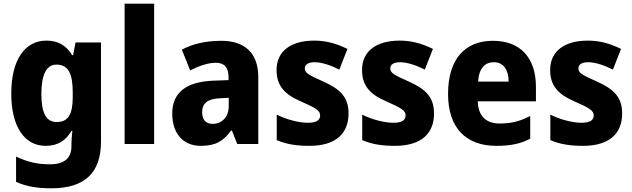

<svg xmlns="http://www.w3.org/2000/svg" viewBox="-20 -780 3425 1040"><path d="M231 -560C115 -560 41 -456 41 -273C41 -92 114 10 227 10C296 10 338 -21 367 -71H372C369 -47 367 -18 367 1V12C367 78 326 110 252 110C181 110 128 97 67 68V205C122 230 181 240 258 240C443 240 527 152 527 -12V-550H389L376 -481H371C340 -532 297 -560 231 -560ZM285 -430C351 -430 374 -381 374 -278V-254C374 -162 350 -119 287 -119C231 -119 204 -167 204 -271C204 -376 232 -430 285 -430Z M815 0V-760H655V0Z M1179 -559C1094 -559 1022 -542 965 -511L1010 -399C1060 -424 1108 -440 1149 -440C1193 -440 1218 -417 1218 -361V-346L1135 -343C990 -337 913 -280 913 -165C913 -57 972 10 1067 10C1149 10 1190 -16 1232 -73H1236L1265 0H1379V-363C1379 -492 1306 -559 1179 -559ZM1174 -248 1219 -250V-204C1219 -146 1181 -109 1132 -109C1097 -109 1075 -129 1075 -172C1075 -220 1103 -245 1174 -248Z M1868 -165C1868 -256 1820 -298 1734 -337C1649 -375 1631 -385 1631 -410C1631 -431 1650 -443 1685 -443C1722 -443 1773 -426 1818 -403L1862 -515C1803 -544 1747 -560 1682 -560C1557 -560 1478 -504 1478 -401C1478 -315 1522 -269 1607 -232C1694 -194 1714 -180 1714 -155C1714 -128 1693 -115 1647 -115C1600 -115 1533 -132 1479 -159V-21C1533 2 1587 10 1656 10C1799 10 1868 -57 1868 -165Z M2331 -165C2331 -256 2283 -298 2197 -337C2112 -375 2094 -385 2094 -410C2094 -431 2113 -443 2148 -443C2185 -443 2236 -426 2281 -403L2325 -515C2266 -544 2210 -560 2145 -560C2020 -560 1941 -504 1941 -401C1941 -315 1985 -269 2070 -232C2157 -194 2177 -180 2177 -155C2177 -128 2156 -115 2110 -115C2063 -115 1996 -132 1942 -159V-21C1996 2 2050 10 2119 10C2262 10 2331 -57 2331 -165Z M2650 -559C2500 -559 2407 -462 2407 -271C2407 -84 2507 10 2668 10C2748 10 2802 -2 2852 -29V-152C2797 -123 2749 -111 2687 -111C2610 -111 2570 -154 2568 -231H2883V-309C2883 -470 2796 -559 2650 -559ZM2655 -443C2707 -443 2735 -402 2735 -338H2570C2574 -411 2607 -443 2655 -443Z M3350 -165C3350 -256 3302 -298 3216 -337C3131 -375 3113 -385 3113 -410C3113 -431 3132 -443 3167 -443C3204 -443 3255 -426 3300 -403L3344 -515C3285 -544 3229 -560 3164 -560C3039 -560 2960 -504 2960 -401C2960 -315 3004 -269 3089 -232C3176 -194 3196 -180 3196 -155C3196 -128 3175 -115 3129 -115C3082 -115 3015 -132 2961 -159V-21C3015 2 3069 10 3138 10C3281 10 3350 -57 3350 -165Z"/></svg>

Font: Noto Sans Georgian SemiCondensed ExtraBold
Style: Regular
Weight: 800
Width: 4
Designer: Monotype Design Team, Akaki Razmadze
Foundry: Google LLC
Version: Version 2.005